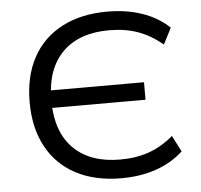

<svg xmlns="http://www.w3.org/2000/svg" viewBox="-52 -768 870 830"><g transform="rotate(-5 383.5 -352.5)"><path d="M442 9Q328 9 245.5 -34.5Q163 -78 119 -159.5Q75 -241 75 -353Q75 -465 119 -546Q163 -627 246 -670.5Q329 -714 443 -714Q525 -714 593 -691Q661 -668 711 -621L675 -551Q623 -594 568 -613.5Q513 -633 444 -633Q315 -633 243.5 -563Q172 -493 169 -364L146 -396H575V-320H145L169 -346Q171 -213 243 -142.5Q315 -72 444 -72Q513 -72 568.5 -91.5Q624 -111 675 -154L711 -84Q661 -38 593 -14.5Q525 9 442 9Z"/></g></svg>

Font: Nunito Sans 10pt SemiExpanded
Style: Regular
Weight: 400
Width: 6
Designer: Vernon Adams
Foundry: Vernon Adams
Version: Version 3.101;gftools[0.9.27]